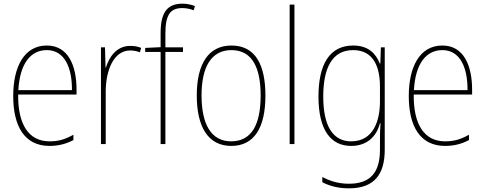

<svg xmlns="http://www.w3.org/2000/svg" viewBox="-20 -785 2645 1046"><path d="M235 -537C111 -537 52 -420 52 -262C52 -98 113 10 250 10C301 10 342 -2 380 -22V-51C333 -25 298 -15 250 -15C137 -15 77 -106 79 -270H397V-297C397 -425 353 -537 235 -537ZM235 -512C331 -512 373 -418 372 -294H80C88 -439 147 -512 235 -512Z M689 -535C614 -535 574 -473 557 -417H555L552 -527H530V0H556V-286C556 -401 599 -510 689 -510C710 -510 727 -506 742 -500L749 -524C731 -532 710 -535 689 -535Z M977 -502V-527H881V-600C881 -701 905 -741 973 -741C993 -741 1016 -737 1035 -729L1042 -752C1023 -759 1002 -765 974 -765C887 -765 855 -712 855 -604V-528L771 -524V-502H855V0H881V-502Z M1426 -264C1426 -426 1375 -537 1241 -537C1117 -537 1052 -439 1052 -265C1052 -92 1115 10 1240 10C1366 10 1426 -91 1426 -264ZM1078 -265C1078 -422 1132 -512 1241 -512C1357 -512 1400 -411 1400 -265C1400 -105 1350 -15 1239 -15C1130 -15 1078 -109 1078 -265Z M1584 0V-760H1558V0Z M1904 -537C1774 -537 1715 -432 1715 -259C1715 -78 1781 10 1893 10C1977 10 2031 -39 2050 -114H2053C2050 -74 2050 -49 2050 -14V31C2050 153 1999 216 1881 216C1823 216 1777 201 1736 179V208C1776 228 1821 241 1881 241C2020 241 2076 164 2076 31V-527H2055L2052 -439H2049C2028 -492 1988 -537 1904 -537ZM1904 -512C2013 -512 2050 -423 2050 -314V-232C2050 -130 2016 -15 1893 -15C1795 -15 1741 -96 1741 -259C1741 -414 1789 -512 1904 -512Z M2390 -537C2266 -537 2207 -420 2207 -262C2207 -98 2268 10 2405 10C2456 10 2497 -2 2535 -22V-51C2488 -25 2453 -15 2405 -15C2292 -15 2232 -106 2234 -270H2552V-297C2552 -425 2508 -537 2390 -537ZM2390 -512C2486 -512 2528 -418 2527 -294H2235C2243 -439 2302 -512 2390 -512Z"/></svg>

Font: Noto Sans Oriya Cond Thin
Style: Regular
Weight: 100
Width: 3
Designer: Amélie Bonet and Sol Matas
Foundry: Google LLC
Version: Version 2.006